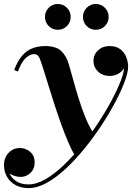

<svg xmlns="http://www.w3.org/2000/svg" viewBox="-54 -706 678 986"><path d="M93 260Q54.5 260 26 244.5Q-2.5 229 -18 202Q-33.5 175 -33.5 140Q-33.5 117 -23 97.2Q-12.5 77.5 5.8 65.8Q24 54 48 54Q65.5 54 83 62Q100.5 70 112.2 86.2Q124 102.5 124 127.5Q124 161.5 102.2 182Q80.5 202.5 52.5 202.5Q33 202.5 13.5 194.5Q-6 186.5 -19.2 172.5Q-32.5 158.5 -32.5 140H-13.5Q-13.5 170 -0.8 192.8Q12 215.5 35.5 228.2Q59 241 92 241Q133.5 241 179.8 214.2Q226 187.5 273.5 142Q321 96.5 366.2 40.5Q411.5 -15.5 450.8 -75.5Q490 -135.5 519.8 -191.5Q549.5 -247.5 566.5 -292Q583.5 -336.5 583.5 -362Q583.5 -383.5 575 -403.8Q566.5 -424 549.5 -436.8Q532.5 -449.5 508 -449.5V-468.5Q532.5 -468.5 552 -457.5Q571.5 -446.5 582.2 -429Q593 -411.5 593 -392Q593 -370.5 581.5 -353.2Q570 -336 551 -326Q532 -316 510 -316Q472.5 -316 449.2 -338.8Q426 -361.5 426 -393Q426 -425.5 449.5 -447.5Q473 -469.5 508 -469.5Q543 -469.5 564 -453.2Q585 -437 594.5 -412.5Q604 -388 604 -363.5Q604 -335.5 586.8 -288.5Q569.5 -241.5 539 -183.5Q508.5 -125.5 468.2 -64Q428 -2.5 381.2 55.2Q334.5 113 285 159.2Q235.5 205.5 186.5 232.8Q137.5 260 93 260ZM331.5 95Q313 63.5 294.5 19.8Q276 -24 258.2 -73.8Q240.5 -123.5 224.2 -174Q208 -224.5 194 -269.8Q180 -315 169 -350Q158 -385 151 -403Q148 -411 141.5 -419.5Q135 -428 120 -428Q100.5 -428 78.5 -408.2Q56.5 -388.5 38 -338.5L19 -346.5Q35.5 -391.5 58.5 -418.5Q81.5 -445.5 111.2 -457.5Q141 -469.5 177 -469.5Q234.5 -469.5 261 -443.5Q287.5 -417.5 299.5 -375.5Q309.5 -342 322 -296Q334.5 -250 350 -200Q365.5 -150 384.5 -103Q403.5 -56 427 -20Q417 -6 406 8Q395 22 382.8 36.5Q370.5 51 357.5 65.8Q344.5 80.5 331.5 95ZM438 -553Q410.5 -553 391.2 -572.2Q372 -591.5 372 -619.5Q372 -646.5 391.2 -666Q410.5 -685.5 438 -685.5Q465.5 -685.5 484.8 -666Q504 -646.5 504 -619.5Q504 -591.5 484.8 -572.2Q465.5 -553 438 -553ZM243 -553Q215.5 -553 196.2 -572.2Q177 -591.5 177 -619.5Q177 -646.5 196.2 -666Q215.5 -685.5 243 -685.5Q270.5 -685.5 289.8 -666Q309 -646.5 309 -619.5Q309 -591.5 289.8 -572.2Q270.5 -553 243 -553Z"/></svg>

Font: Bodoni Moda
Style: Bold Italic
Weight: 700
Italic angle: -13°
Version: Version 2.004